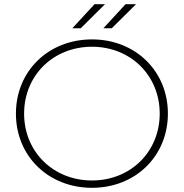

<svg xmlns="http://www.w3.org/2000/svg" viewBox="-20 -892 877 916"><path d="M419 4C626 4 781 -147 781 -350C781 -553 626 -704 419 -704C211 -704 56 -553 56 -350C56 -147 211 4 419 4ZM419 -31C234 -31 95 -168 95 -350C95 -532 234 -669 419 -669C603 -669 742 -532 742 -350C742 -168 603 -31 419 -31ZM513 -757 629 -872H579L473 -757ZM365 -757 481 -872H431L325 -757Z"/></svg>

Font: Montserrat-Alt1 ExtLt
Style: Regular
Weight: 200
Designer: Differentunic
Foundry: Differentunic
Version: Version 7.222